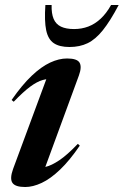

<svg xmlns="http://www.w3.org/2000/svg" viewBox="-20 -738 496 770"><path d="M32.5 -60.5 176.5 -449.5 196.5 -420.5Q174 -423.5 151.5 -417.2Q129 -411 101.2 -390.5Q73.5 -370 35 -330L26.5 -337Q68.5 -397.5 107 -434Q145.5 -470.5 181 -487Q216.5 -503.5 249 -503.5Q289 -503.5 299 -486.8Q309 -470 296.5 -435.5L152 -42L121.5 -66.5Q139.5 -63.5 162.8 -68.8Q186 -74 217.8 -95.2Q249.5 -116.5 292 -161L300 -154Q259.5 -94.5 221 -57.8Q182.5 -21 147.2 -4.5Q112 12 81 12Q41 12 29.8 -4.8Q18.5 -21.5 32.5 -60.5ZM277 -621.5Q307.5 -621.5 334 -631.5Q360.5 -641.5 383.5 -662.8Q406.5 -684 425.5 -718H456Q422 -653.5 392.5 -616.8Q363 -580 331.5 -564.8Q300 -549.5 258.5 -549.5Q218.5 -549.5 195.8 -564.8Q173 -580 165.2 -616.8Q157.5 -653.5 162 -718H187Q186 -684 195 -662.5Q204 -641 224.5 -631.2Q245 -621.5 277 -621.5Z"/></svg>

Font: Newsreader 60pt SemiBold
Style: Italic
Weight: 600
Italic angle: -17°
Designer: Hugues Gentile
Foundry: Production Type
Version: Version 1.003